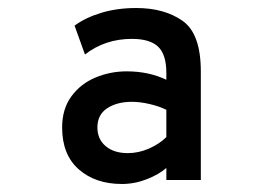

<svg xmlns="http://www.w3.org/2000/svg" viewBox="-20 -732 656 479"><path d="M395 -313Q377 -297 346.5 -285Q316 -273 284 -273Q218 -273 176.5 -309.5Q135 -346 135 -414Q135 -460 158 -491.5Q181 -523 218 -538.5Q255 -554 296 -554Q351 -554 395 -533V-550Q395 -596 374.5 -615.5Q354 -635 309 -635Q242 -635 192 -596L166 -668Q193 -688 232.5 -700Q272 -712 320 -712Q390 -712 435.5 -680Q481 -648 481 -554V-283H395ZM395 -390V-458Q377 -467 353 -472.5Q329 -478 309 -478Q272 -478 247.5 -462Q223 -446 223 -414Q223 -385 243.5 -367.5Q264 -350 299 -350Q326 -350 352 -361.5Q378 -373 395 -390Z"/></svg>

Font: Overpass Mono Light
Style: Bold
Weight: 600
Monospace: yes
Designer: Delve Withrington, Dave Bailey
Foundry: Delve Fonts
Version: Version 1.000;DELV;Overpass